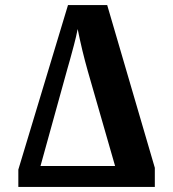

<svg xmlns="http://www.w3.org/2000/svg" viewBox="-20 -734 681 754"><path d="M52 -68 247 -714H401L588 -75V0H52ZM432 -82 325 -454Q302 -535 285 -620Q280 -593 270 -555.5Q260 -518 255 -500L245 -465L139 -82Z"/></svg>

Font: Noto Serif CondBlack
Style: Regular
Weight: 900
Width: 3
Designer: Monotype Design Team
Foundry: Monotype Imaging Inc.
Version: Version 1.001